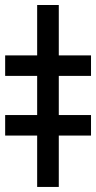

<svg xmlns="http://www.w3.org/2000/svg" viewBox="-60 -739 379 759"><path d="M172.4 -719.2V0H86.9V-719.2ZM-39.6 -439V-520H299.8V-439ZM-39.6 -203.1V-284.2H299.8V-203.1Z"/></svg>

Font: Inter-SemiBold
Style: Regular
Weight: 600
Designer: Rasmus Andersson
Foundry: rsms
Version: Version 4.000;git-a52131595